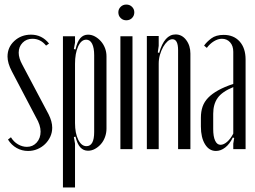

<svg xmlns="http://www.w3.org/2000/svg" viewBox="-20 -654 1120 842"><path d="M182 -454Q158 -484 122 -484Q96 -484 79 -466.5Q62 -449 62 -423Q62 -399 78 -370L193 -153Q209 -121 209 -94Q209 -73 200.5 -54.5Q192 -36 177.5 -22Q163 -8 144 0Q125 8 103 8Q76 8 53 -5Q30 -18 15 -42L28 -52Q40 -32 59 -21Q78 -10 98 -10Q124 -10 141 -29Q158 -48 158 -77Q158 -105 138 -139L32 -341Q13 -377 13 -406Q13 -447 43 -474.5Q73 -502 116 -502Q164 -502 195 -463Z M304 -439 311 -437Q319 -472 332.5 -487Q346 -502 366 -502Q382 -502 396.5 -494Q411 -486 422.5 -473Q434 -460 440.5 -443Q447 -426 447 -407V-90Q447 -71 440.5 -53Q434 -35 422.5 -22Q411 -9 396.5 -1Q382 7 366 7Q346 7 332.5 -7.5Q319 -22 311 -55L304 -53L309 -24V168H256V-495H309V-467ZM309 -114Q309 -70 323 -41.5Q337 -13 359 -13Q393 -13 393 -75V-412Q393 -444 384 -462Q375 -480 358 -480Q336 -480 322.5 -450Q309 -420 309 -374Z M499 -600Q499 -614 509 -624Q519 -634 534 -634Q549 -634 559 -624Q569 -614 569 -600Q569 -585 559 -575Q549 -565 534 -565Q519 -565 509 -575Q499 -585 499 -600ZM561 -495V0H508V-495Z M678 -422Q701 -503 750 -503Q778 -503 796.5 -478.5Q815 -454 815 -419V0H761V-434Q761 -482 736 -482Q725 -482 714.5 -472.5Q704 -463 695.5 -448Q687 -433 681.5 -414Q676 -395 676 -375V0H624V-496H676V-453L672 -424Z M861 -138Q861 -165 868.5 -186.5Q876 -208 893 -225.5Q910 -243 937 -258Q964 -273 1003 -286V-427Q1003 -453 989 -468.5Q975 -484 953 -484Q936 -484 918 -473Q900 -462 887 -444L875 -454Q886 -470 906.5 -485.5Q927 -501 961 -501Q1005 -501 1031 -472Q1057 -443 1057 -393V0H1003V-24L1007 -49L1001 -51Q987 -22 967.5 -7Q948 8 927 8Q897 8 879 -21.5Q861 -51 861 -99ZM947 -19Q961 -19 976 -32Q991 -45 1003 -68V-272Q954 -252 934.5 -224.5Q915 -197 915 -155V-88Q915 -55 923.5 -37Q932 -19 947 -19Z"/></svg>

Font: Moniqa Cond Heading
Style: Regular
Weight: 400
Width: 3
Designer: Rajesh Rajput
Foundry: Rajesh Rajput
Version: Version 1.000